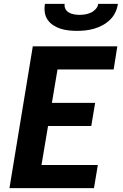

<svg xmlns="http://www.w3.org/2000/svg" viewBox="-20 -975 640 995"><path d="M29 0 150 -735H588L569 -615H278L249 -442H473L453 -322H229L195 -120H487L467 0ZM379 -815Q357 -815 335 -817.5Q313 -820 293 -826.5Q273 -833 255.5 -844.5Q238 -856 226.5 -873Q215 -890 212 -911.5Q209 -933 213 -955H315Q313 -940 319.5 -928Q326 -916 338 -909.5Q350 -903 364 -900.5Q378 -898 393 -898Q407 -898 422 -900.5Q437 -903 451 -909.5Q465 -916 476 -928Q487 -940 489 -955H591Q588 -933 578 -911.5Q568 -890 550.5 -873Q533 -856 512 -844.5Q491 -833 468.5 -826.5Q446 -820 423.5 -817.5Q401 -815 379 -815Z"/></svg>

Font: Iosevka SS04 Heavy Extended
Style: Italic
Weight: 900
Width: 7
Italic angle: -9°
Monospace: yes
Designer: Belleve Invis
Foundry: Belleve Invis
Version: Version 19.0.0; ttfautohint (v1.8.4)